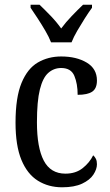

<svg xmlns="http://www.w3.org/2000/svg" viewBox="-20 -786 466 816"><path d="M244 10Q186 10 141 -18Q96 -46 71 -106.5Q46 -167 46 -265Q46 -372 71.5 -433.5Q97 -495 141 -520.5Q185 -546 240 -546Q305 -546 348.5 -520Q392 -494 392 -444Q392 -410 372 -396.5Q352 -383 310 -383Q310 -430 296 -463.5Q282 -497 240 -497Q209 -497 185.5 -476.5Q162 -456 149.5 -406Q137 -356 137 -266Q137 -159 166 -103.5Q195 -48 258 -48Q302 -48 331.5 -71.5Q361 -95 376 -126Q383 -120 387.5 -111Q392 -102 392 -88Q392 -67 377 -44Q362 -21 329 -5.5Q296 10 244 10ZM197 -606Q188 -629 172.5 -655.5Q157 -682 140 -708Q123 -734 110 -753V-766H148Q171 -744 196 -718Q221 -692 240 -665Q260 -692 285 -718Q310 -744 333 -766H371V-753Q357 -734 340.5 -708Q324 -682 308.5 -655.5Q293 -629 284 -606Z"/></svg>

Font: Noto Serif Thai Condensed
Style: Regular
Weight: 400
Width: 3
Designer: Monotype Design Team
Foundry: Monotype Imaging Inc.
Version: Version 2.002; ttfautohint (v1.8.4.7-5d5b)